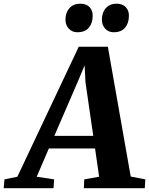

<svg xmlns="http://www.w3.org/2000/svg" viewBox="-96 -992 786 1012"><path d="M-76.5 0 -72.5 -46.5 -4.5 -60.5 319 -745.5H472.5L593 -61.5L670 -46.5L667 0H346L348 -46.5L426.5 -60.5L405 -209.5H161.5L97.5 -60.5L189.5 -46.5L186 0ZM190.5 -276H395.5L354.5 -559L350 -647.5L315.5 -565ZM311.5 -822Q284 -822 266.2 -841.5Q248.5 -861 249 -890.5Q250 -928 271 -950.2Q292 -972.5 327 -972.5Q360 -972.5 376.8 -953.8Q393.5 -935 392.5 -907.5Q392 -869.5 372 -845.8Q352 -822 311.5 -822ZM503 -822Q475.5 -822 458 -841.5Q440.5 -861 441 -890.5Q442 -928 462.8 -950.2Q483.5 -972.5 518.5 -972.5Q550.5 -972.5 567.5 -953.8Q584.5 -935 583.5 -907.5Q583 -869.5 563 -845.8Q543 -822 503 -822Z"/></svg>

Font: Merriweather 28pt ExtraBold
Style: Italic
Weight: 800
Italic angle: -7.8°
Version: Version 2.101